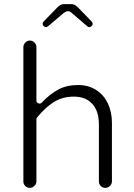

<svg xmlns="http://www.w3.org/2000/svg" viewBox="-20 -917 649 928"><path d="M156 -40Q156 -28 146.5 -18.5Q137 -9 124 -9Q111 -9 102 -18Q93 -27 93 -40V-689Q93 -702 102.5 -711.5Q112 -721 124.5 -721Q137 -721 146.5 -711.5Q156 -702 156 -689V-431Q156 -426 159 -422Q161 -420 165 -418Q169 -416 171 -416Q177 -416 182 -421Q221 -463 265 -486Q304 -506 356 -506Q357 -506 358 -506Q408 -506 445 -482Q481 -459 501 -418Q521 -376 521 -324V-40Q521 -28 511.5 -18.5Q502 -9 489 -9Q476 -9 467 -18Q458 -27 458 -40V-314Q458 -384 423 -418Q392 -450 337 -450Q282 -450 240.5 -424Q199 -398 159 -349Q156 -345 156 -340ZM190 -812 259 -883Q273 -897 288 -897H326Q341 -897 355 -883L424 -812Q428 -807 428 -801.5Q428 -796 423 -791Q418 -786 412.5 -786Q407 -786 403 -789L326 -855Q318 -863 307 -863Q302 -863 290 -856Q290 -856 211 -789Q207 -786 201.5 -786Q196 -786 191 -791Q186 -796 186 -801.5Q186 -807 190 -812Z"/></svg>

Font: Kurewa Gothic CJK TC Regular
Style: Regular
Weight: 400
Designer: Max Yao
Foundry: Max-Everyday
Version: Version 1.071; ttfautohint (v1.8.3)